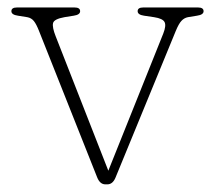

<svg xmlns="http://www.w3.org/2000/svg" viewBox="-20 -483 576 514"><path d="M267.5 10.5H262Q247.5 10.5 240 -8.5L84.5 -400Q77.5 -418 70.8 -426.5Q64 -435 53 -437L28 -441Q10.5 -443.5 10.5 -453Q10.5 -463 25.5 -463H179.5Q194.5 -463 194.5 -453Q194.5 -443.5 177.5 -441L152.5 -437Q124.5 -432 122 -421Q119.5 -410 129 -386L270 -26L417 -393Q425.5 -414.5 420.5 -424Q415.5 -433.5 392.5 -437L365.5 -441Q348.5 -443.5 348.5 -453Q348.5 -463 363.5 -463H510Q525 -463 525 -453Q525 -443.5 507.5 -441L483 -437Q473 -435 465.8 -427.2Q458.5 -419.5 450.5 -400L289 -7Q281.5 10.5 267.5 10.5Z"/></svg>

Font: Fraunces 9pt S050 Thin
Style: Regular
Weight: 100
Version: Version 1.000; ttfautohint (v1.8.3)